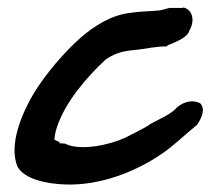

<svg xmlns="http://www.w3.org/2000/svg" viewBox="-20 -469 558 509"><path d="M71 -224C40 -173 1 -85 27 -26C46 6 102 18 151 20C249 24 344 -17 407 -60C439 -81 469 -111 501 -137V-136C509 -148 528 -176 511 -195C486 -208 457 -195 442 -177C427 -164 404 -154 376 -139V-138C360 -128 336 -116 312 -104C269 -84 194 -69 155 -87L154 -88C147 -89 142 -89 138 -89V-92L124 -99C125 -106 126 -118 131 -132C153 -199 211 -266 261 -312C292 -332 311 -334 350 -338C365 -340 397 -346 419 -346H422L425 -349C466 -365 479 -376 482 -388C496 -411 493 -442 467 -449L463 -448H430C415 -445 416 -443 399 -441C377 -439 353 -439 326 -435C273 -429 229 -399 196 -371C151 -332 102 -274 71 -224Z"/></svg>

Font: Stray Cat
Style: ExBlkObl
Weight: 1000
Version: Version 1.0